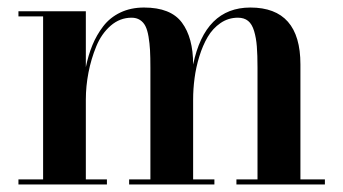

<svg xmlns="http://www.w3.org/2000/svg" viewBox="-20 -490 912 510"><path d="M29 -13.5H94.5V-446.5H29V-460H208V-311.5Q214.5 -343.5 225.5 -370.2Q236.5 -397 254.2 -420.2Q272 -443.5 299.8 -456.8Q327.5 -470 362.5 -470Q433.5 -470 463.2 -430Q493 -390 493 -319V-318.5Q524.5 -470 645 -470Q778 -470 778 -319V-13.5H843V0H608V-13.5H664V-310Q664 -344.5 662.2 -366.8Q660.5 -389 655 -407.5Q649.5 -426 639 -434.5Q628.5 -443 612 -443Q586.5 -443 565.8 -428.8Q545 -414.5 531.8 -392Q518.5 -369.5 509.5 -340.2Q500.5 -311 496.8 -282.2Q493 -253.5 493 -225.5V-13.5H549.5V0H323V-13.5H379.5V-310Q379.5 -338 378.5 -356.5Q377.5 -375 374.5 -392.8Q371.5 -410.5 366.2 -420.8Q361 -431 351.8 -437Q342.5 -443 329.5 -443Q298.5 -443 274 -421.8Q249.5 -400.5 235.8 -367Q222 -333.5 215 -297.2Q208 -261 208 -225.5V-13.5H264V0H29Z"/></svg>

Font: Bodoni* 16pt Medium
Style: Regular
Weight: 500
Version: Version 2.3